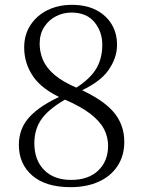

<svg xmlns="http://www.w3.org/2000/svg" viewBox="-20 -760 591 794"><path d="M272 14Q169 14 113.5 -34Q58 -82 58 -161Q58 -230 104 -278.5Q150 -327 240 -366V-371L265 -357Q189 -316 155.5 -272.5Q122 -229 122 -168Q122 -98 162.5 -57Q203 -16 274 -16Q346 -16 386.5 -55Q427 -94 427 -157Q427 -194 410 -226.5Q393 -259 353.5 -289.5Q314 -320 244 -350Q156 -388 118 -442.5Q80 -497 80 -564Q80 -617 106.5 -657Q133 -697 177.5 -718.5Q222 -740 277 -740Q336 -740 377.5 -718.5Q419 -697 441.5 -660Q464 -623 464 -574Q464 -520 427.5 -468.5Q391 -417 298 -377V-373L277 -386Q344 -425 373.5 -469Q403 -513 403 -575Q403 -629 370.5 -668.5Q338 -708 275 -708Q241 -708 211 -692.5Q181 -677 162.5 -648Q144 -619 144 -579Q144 -544 158 -511.5Q172 -479 206 -450Q240 -421 302 -395Q405 -349 449.5 -297Q494 -245 494 -173Q494 -116 466 -73.5Q438 -31 388 -8.5Q338 14 272 14Z"/></svg>

Font: Noto Serif JP ExtraLight Light
Style: Regular
Weight: 300
Version: Version 2.003-H1;hotconv 1.1.1;makeotfexe 2.6.0